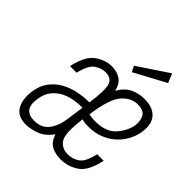

<svg xmlns="http://www.w3.org/2000/svg" viewBox="-204 -894 1047 1047"><g transform="rotate(45 319.0 -371.0)"><path d="M104 -386H155Q172 -458 202.5 -479Q233 -500 266 -500Q308 -500 321.5 -467Q335 -434 319 -321Q274 -321 230 -311.5Q186 -302 149.5 -281Q113 -260 88 -226Q63 -192 56 -144Q46 -75 71 -32.5Q96 10 159 10Q190 10 233 -4.5Q276 -19 311 -67Q325 -23 355 -6.5Q385 10 427 10Q485 10 532 -22.5Q579 -55 599 -151H549Q533 -79 503 -58Q473 -37 436 -37Q389 -37 365.5 -72Q342 -107 358 -229Q373 -225 384.5 -224Q396 -223 407 -223Q460 -223 501 -240.5Q542 -258 570.5 -286Q599 -314 615.5 -348Q632 -382 636 -415Q640 -442 636 -466Q632 -490 618 -508Q604 -526 579.5 -536.5Q555 -547 518 -547Q476 -547 439 -530Q402 -513 373 -465Q365 -507 336.5 -527Q308 -547 266 -547Q218 -547 171.5 -514.5Q125 -482 104 -386ZM365 -275Q384 -412 424 -456Q464 -500 512 -500Q560 -500 574.5 -473Q589 -446 584 -410Q576 -361 536.5 -315.5Q497 -270 413 -270Q403 -270 391.5 -271Q380 -272 365 -275ZM313 -274 299 -174Q291 -114 262 -75.5Q233 -37 176 -37Q135 -37 116.5 -59.5Q98 -82 105 -130Q111 -176 133 -204Q155 -232 185 -247.5Q215 -263 249 -268.5Q283 -274 313 -274ZM366 -601 548 -699 526 -752 349 -634Z"/></g></svg>

Font: Secuela ExtLt
Style: Italic
Weight: 200
Italic angle: -8°
Designer: Fernando Haro
Foundry: deFharo
Version: Version 1.704